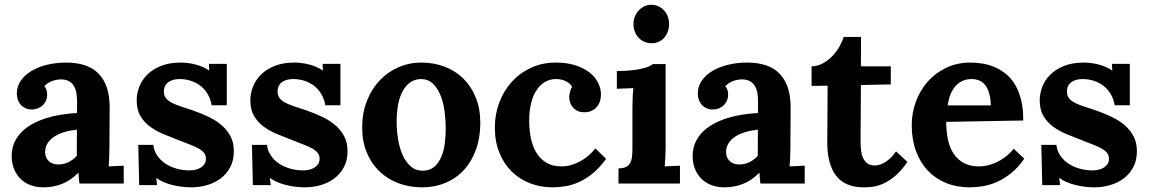

<svg xmlns="http://www.w3.org/2000/svg" viewBox="-20 -783 4901 819"><path d="M308.1 -230Q279.8 -227.1 254.9 -219.7Q230 -212.4 211.7 -200.4Q193.4 -188.5 182.9 -171.9Q172.4 -155.3 172.4 -133.8Q172.9 -119.6 177.7 -109.9Q182.6 -100.1 190.2 -93.8Q197.8 -87.4 207.8 -84.5Q217.8 -81.5 228.5 -81.5Q252 -81.5 272 -91.3Q292 -101.1 307.6 -118.2ZM51.8 -384.3Q51.8 -413.6 68.1 -438Q84.5 -462.4 113 -479.7Q141.6 -497.1 180.2 -506.6Q218.8 -516.1 262.7 -516.1Q306.6 -516.1 341.1 -504.9Q375.5 -493.7 399.2 -470.2Q422.9 -446.8 435.3 -410.6Q447.8 -374.5 447.8 -324.7Q447.8 -299.3 447.5 -280Q447.3 -260.7 447.3 -242.9Q447.3 -225.1 447 -205.6Q446.8 -186 446.8 -160.6Q446.8 -153.3 446.5 -143.1Q446.3 -132.8 446 -121.1Q445.8 -109.4 445.1 -96.9Q444.3 -84.5 443.4 -73.2L507.8 -76.2V0H318.8Q316.9 -14.2 316.2 -23.7Q315.4 -33.2 314.9 -45.9H314Q279.8 -11.7 242.7 2.2Q205.6 16.1 166 16.1Q133.8 16.1 108.4 6.1Q83 -3.9 65.7 -22Q48.3 -40 39.1 -64.2Q29.8 -88.4 29.8 -117.2Q29.8 -148.9 41 -174.3Q52.2 -199.7 72 -219.7Q91.8 -239.7 118.7 -254.4Q145.5 -269 176.5 -278.8Q207.5 -288.6 241.2 -293.9Q274.9 -299.3 308.6 -300.8V-353Q308.6 -373 305.2 -389.9Q301.8 -406.7 293.5 -418.9Q285.2 -431.2 271.5 -438Q257.8 -444.8 237.3 -444.3Q216.8 -443.4 199.2 -436Q181.6 -428.7 168.9 -415.5Q176.8 -407.2 179 -396.5Q181.2 -385.7 181.2 -378.4Q181.2 -367.7 177.2 -356.7Q173.3 -345.7 165 -336.7Q156.7 -327.6 144 -321.8Q131.3 -315.9 113.8 -315.9Q99.1 -316.4 87.4 -322Q75.7 -327.6 67.9 -336.7Q60.1 -345.7 55.9 -357.9Q51.8 -370.1 51.8 -384.3Z M634.3 -165Q636.2 -142.1 648.9 -122.1Q661.6 -102.1 682.1 -87.4Q702.6 -72.8 730.2 -64.5Q757.8 -56.2 789.6 -56.2Q801.8 -56.2 814.2 -59.1Q826.7 -62 836.4 -68.1Q846.2 -74.2 852.3 -83.5Q858.4 -92.8 858.4 -106Q858.4 -120.1 850.8 -130.1Q843.3 -140.1 828.6 -148.7Q814 -157.2 792.2 -165.5Q770.5 -173.8 742.2 -185.1Q710.9 -197.3 679.2 -210.2Q647.5 -223.1 621.6 -241.7Q595.7 -260.3 579.3 -287.4Q563 -314.5 563 -355Q563 -383.8 574 -412.6Q585 -441.4 607.9 -464.4Q630.9 -487.3 666.5 -501.7Q702.1 -516.1 751.5 -516.1Q765.1 -516.1 781 -514.2Q796.9 -512.2 813 -508.1Q829.1 -503.9 844.2 -497.6Q859.4 -491.2 871.6 -482.4H872.6L871.1 -510.7H947.3V-334H882.8Q878.4 -359.9 866.5 -380.6Q854.5 -401.4 836.4 -415.8Q818.4 -430.2 795.2 -438Q772 -445.8 745.1 -445.8Q732.4 -445.8 720.5 -442.9Q708.5 -439.9 699.2 -433.6Q689.9 -427.2 684.6 -417.2Q679.2 -407.2 679.2 -392.6Q679.2 -375 688.5 -363.5Q697.8 -352.1 714.4 -343.8Q731 -335.4 753.2 -328.4Q775.4 -321.3 801.3 -312.5Q839.4 -299.3 871.6 -283.7Q903.8 -268.1 927.2 -247.3Q950.7 -226.6 964.1 -200Q977.5 -173.3 977.5 -138.2Q977.5 -99.1 962.2 -70.1Q946.8 -41 921.4 -22Q896 -2.9 863.3 6.6Q830.6 16.1 795.4 16.1Q773.9 16.1 752.4 13.2Q731 10.3 711.4 5.1Q691.9 0 675.5 -7.3Q659.2 -14.6 647.5 -23.4H646.5L649.9 6.8H573.7L569.8 -165Z M1119.1 -165Q1121.1 -142.1 1133.8 -122.1Q1146.5 -102.1 1167 -87.4Q1187.5 -72.8 1215.1 -64.5Q1242.7 -56.2 1274.4 -56.2Q1286.6 -56.2 1299.1 -59.1Q1311.5 -62 1321.3 -68.1Q1331.1 -74.2 1337.2 -83.5Q1343.3 -92.8 1343.3 -106Q1343.3 -120.1 1335.7 -130.1Q1328.1 -140.1 1313.5 -148.7Q1298.8 -157.2 1277.1 -165.5Q1255.4 -173.8 1227.1 -185.1Q1195.8 -197.3 1164.1 -210.2Q1132.3 -223.1 1106.4 -241.7Q1080.6 -260.3 1064.2 -287.4Q1047.9 -314.5 1047.9 -355Q1047.9 -383.8 1058.8 -412.6Q1069.8 -441.4 1092.8 -464.4Q1115.7 -487.3 1151.4 -501.7Q1187 -516.1 1236.3 -516.1Q1250 -516.1 1265.9 -514.2Q1281.7 -512.2 1297.9 -508.1Q1314 -503.9 1329.1 -497.6Q1344.2 -491.2 1356.4 -482.4H1357.4L1356 -510.7H1432.1V-334H1367.7Q1363.3 -359.9 1351.3 -380.6Q1339.4 -401.4 1321.3 -415.8Q1303.2 -430.2 1280 -438Q1256.8 -445.8 1230 -445.8Q1217.3 -445.8 1205.3 -442.9Q1193.4 -439.9 1184.1 -433.6Q1174.8 -427.2 1169.4 -417.2Q1164.1 -407.2 1164.1 -392.6Q1164.1 -375 1173.3 -363.5Q1182.6 -352.1 1199.2 -343.8Q1215.8 -335.4 1238 -328.4Q1260.3 -321.3 1286.1 -312.5Q1324.2 -299.3 1356.4 -283.7Q1388.7 -268.1 1412.1 -247.3Q1435.5 -226.6 1449 -200Q1462.4 -173.3 1462.4 -138.2Q1462.4 -99.1 1447 -70.1Q1431.6 -41 1406.2 -22Q1380.9 -2.9 1348.1 6.6Q1315.4 16.1 1280.3 16.1Q1258.8 16.1 1237.3 13.2Q1215.8 10.3 1196.3 5.1Q1176.8 0 1160.4 -7.3Q1144 -14.6 1132.3 -23.4H1131.3L1134.8 6.8H1058.6L1054.7 -165Z M1774.9 -445.8Q1745.6 -444.8 1726.1 -429Q1706.5 -413.1 1694.3 -387.7Q1682.1 -362.3 1677 -330.3Q1671.9 -298.3 1671.9 -265.6Q1671.9 -227.1 1678 -189.2Q1684.1 -151.4 1697.5 -121.6Q1710.9 -91.8 1732.2 -73.2Q1753.4 -54.7 1783.7 -54.7Q1813.5 -55.2 1832.3 -71.3Q1851.1 -87.4 1862.1 -113Q1873 -138.7 1877.2 -170.4Q1881.3 -202.1 1881.3 -234.4Q1881.3 -271.5 1876.2 -309.3Q1871.1 -347.2 1858.6 -377.4Q1846.2 -407.7 1825.9 -426.8Q1805.7 -445.8 1774.9 -445.8ZM1776.9 -516.1Q1830.6 -516.1 1876.7 -498.5Q1922.9 -481 1956.5 -447.8Q1990.2 -414.6 2009.5 -366.9Q2028.8 -319.3 2028.8 -259.3Q2028.8 -196.3 2010.5 -145.3Q1992.2 -94.2 1959.2 -58.3Q1926.3 -22.5 1880.4 -3.2Q1834.5 16.1 1779.8 16.1Q1725.6 16.1 1679 -1.7Q1632.3 -19.5 1598.1 -52.5Q1564 -85.4 1544.4 -132.6Q1524.9 -179.7 1524.9 -238.8Q1524.9 -300.8 1544.9 -352.1Q1564.9 -403.3 1599.4 -439.7Q1633.8 -476.1 1679.7 -496.1Q1725.6 -516.1 1776.9 -516.1Z M2408.2 -369.1Q2408.2 -377.9 2411.1 -390.4Q2414.1 -402.8 2420.4 -412.6Q2415 -422.4 2406.5 -428.7Q2397.9 -435.1 2388.4 -439Q2378.9 -442.9 2369.4 -444.3Q2359.9 -445.8 2352.5 -445.8Q2327.1 -445.8 2306.2 -434.3Q2285.2 -422.9 2269.8 -400.1Q2254.4 -377.4 2245.8 -344.2Q2237.3 -311 2237.3 -267.6Q2237.3 -229.5 2244.4 -194.3Q2251.5 -159.2 2267.6 -132.3Q2283.7 -105.5 2310.1 -89.4Q2336.4 -73.2 2375 -73.2Q2395 -73.2 2415.3 -78.9Q2435.5 -84.5 2454.1 -94.5Q2472.7 -104.5 2489.5 -118.7Q2506.3 -132.8 2519.5 -149.9L2565.4 -105.5Q2538.1 -67.9 2509.3 -44.2Q2480.5 -20.5 2451.2 -7.1Q2421.9 6.3 2393.1 11.2Q2364.3 16.1 2336.9 16.1Q2286.1 16.1 2241.5 -1Q2196.8 -18.1 2163.3 -50.8Q2129.9 -83.5 2110.4 -130.9Q2090.8 -178.2 2090.8 -239.3Q2090.8 -295.4 2109.9 -345.9Q2128.9 -396.5 2163.1 -434.1Q2197.3 -471.7 2245.1 -493.9Q2293 -516.1 2351.1 -516.1Q2398.4 -516.1 2434.6 -504.4Q2470.7 -492.7 2494.9 -473.6Q2519 -454.6 2531.2 -429.9Q2543.5 -405.3 2543.5 -378.9Q2543.5 -363.8 2538.8 -350.1Q2534.2 -336.4 2525.1 -326.2Q2516.1 -315.9 2502.9 -310.1Q2489.7 -304.2 2473.1 -304.2Q2454.6 -304.2 2442.4 -310.5Q2430.2 -316.9 2422.4 -326.4Q2414.6 -335.9 2411.4 -347.4Q2408.2 -358.9 2408.2 -369.1Z M2819.3 -160.6Q2819.3 -153.3 2819.1 -143.1Q2818.8 -132.8 2818.4 -121.1Q2817.9 -109.4 2817.1 -96.9Q2816.4 -84.5 2815.4 -73.2L2880.4 -76.2V0H2618.2V-64.9Q2639.2 -64.9 2651.1 -71.3Q2663.1 -77.6 2668.9 -89.4Q2674.8 -101.1 2676.3 -117.4Q2677.7 -133.8 2677.7 -153.8V-319.8Q2677.7 -337.9 2678.5 -361.3Q2679.2 -384.8 2681.6 -407.2L2611.3 -404.3V-480Q2646 -480 2672.6 -482.9Q2699.2 -485.8 2718 -490.2Q2736.8 -494.6 2748.3 -499.8Q2759.8 -504.9 2765.1 -509.8H2819.3ZM2834 -680.2Q2834 -663.1 2828.6 -648.4Q2823.2 -633.8 2813.7 -622.6Q2804.2 -611.3 2790.3 -605Q2776.4 -598.6 2759.8 -598.6Q2742.7 -598.6 2728.3 -605Q2713.9 -611.3 2703.6 -622.6Q2693.4 -633.8 2687.7 -648.4Q2682.1 -663.1 2682.1 -680.2Q2682.1 -697.3 2688.2 -712.4Q2694.3 -727.5 2704.8 -738.8Q2715.3 -750 2729 -756.3Q2742.7 -762.7 2758.3 -762.7Q2774.4 -762.7 2788.3 -756.3Q2802.2 -750 2812.5 -738.8Q2822.8 -727.5 2828.4 -712.4Q2834 -697.3 2834 -680.2Z M3212.9 -230Q3184.6 -227.1 3159.7 -219.7Q3134.8 -212.4 3116.5 -200.4Q3098.1 -188.5 3087.6 -171.9Q3077.1 -155.3 3077.1 -133.8Q3077.6 -119.6 3082.5 -109.9Q3087.4 -100.1 3095 -93.8Q3102.5 -87.4 3112.5 -84.5Q3122.6 -81.5 3133.3 -81.5Q3156.7 -81.5 3176.8 -91.3Q3196.8 -101.1 3212.4 -118.2ZM2956.5 -384.3Q2956.5 -413.6 2972.9 -438Q2989.3 -462.4 3017.8 -479.7Q3046.4 -497.1 3085 -506.6Q3123.5 -516.1 3167.5 -516.1Q3211.4 -516.1 3245.8 -504.9Q3280.3 -493.7 3304 -470.2Q3327.6 -446.8 3340.1 -410.6Q3352.5 -374.5 3352.5 -324.7Q3352.5 -299.3 3352.3 -280Q3352.1 -260.7 3352.1 -242.9Q3352.1 -225.1 3351.8 -205.6Q3351.6 -186 3351.6 -160.6Q3351.6 -153.3 3351.3 -143.1Q3351.1 -132.8 3350.8 -121.1Q3350.6 -109.4 3349.9 -96.9Q3349.1 -84.5 3348.1 -73.2L3412.6 -76.2V0H3223.6Q3221.7 -14.2 3220.9 -23.7Q3220.2 -33.2 3219.7 -45.9H3218.8Q3184.6 -11.7 3147.5 2.2Q3110.4 16.1 3070.8 16.1Q3038.6 16.1 3013.2 6.1Q2987.8 -3.9 2970.5 -22Q2953.1 -40 2943.8 -64.2Q2934.6 -88.4 2934.6 -117.2Q2934.6 -148.9 2945.8 -174.3Q2957 -199.7 2976.8 -219.7Q2996.6 -239.7 3023.4 -254.4Q3050.3 -269 3081.3 -278.8Q3112.3 -288.6 3146 -293.9Q3179.7 -299.3 3213.4 -300.8V-353Q3213.4 -373 3210 -389.9Q3206.5 -406.7 3198.2 -418.9Q3189.9 -431.2 3176.3 -438Q3162.6 -444.8 3142.1 -444.3Q3121.6 -443.4 3104 -436Q3086.4 -428.7 3073.7 -415.5Q3081.5 -407.2 3083.7 -396.5Q3085.9 -385.7 3085.9 -378.4Q3085.9 -367.7 3082 -356.7Q3078.1 -345.7 3069.8 -336.7Q3061.5 -327.6 3048.8 -321.8Q3036.1 -315.9 3018.6 -315.9Q3003.9 -316.4 2992.2 -322Q2980.5 -327.6 2972.7 -336.7Q2964.8 -345.7 2960.7 -357.9Q2956.5 -370.1 2956.5 -384.3Z M3441.9 -500Q3467.8 -500.5 3490.2 -512.9Q3512.7 -525.4 3530.5 -543.9Q3548.3 -562.5 3560.8 -584.5Q3573.2 -606.4 3579.1 -625.5H3652.8L3652.3 -500H3779.8V-422.9L3652.3 -420.4Q3651.9 -349.6 3651.6 -303Q3651.4 -256.3 3651.1 -228.3Q3650.9 -200.2 3650.9 -188.2Q3650.9 -176.3 3650.9 -174.3Q3650.9 -156.7 3653.1 -139.4Q3655.3 -122.1 3661.9 -108.2Q3668.5 -94.2 3680.4 -85.7Q3692.4 -77.1 3711.4 -77.1Q3717.8 -77.1 3727.3 -79.1Q3736.8 -81.1 3748.8 -87.2Q3760.7 -93.3 3774.4 -105.2Q3788.1 -117.2 3802.2 -137.2L3850.6 -92.3Q3823.2 -52.2 3795.9 -30.3Q3768.6 -8.3 3743.7 2Q3718.8 12.2 3698.2 14.2Q3677.7 16.1 3664.1 16.1Q3647.5 16.1 3629.6 13.4Q3611.8 10.7 3594.5 3.4Q3577.1 -3.9 3561.8 -17.3Q3546.4 -30.8 3534.4 -52.2Q3522.5 -73.7 3515.6 -104.2Q3508.8 -134.8 3508.8 -176.3L3510.3 -417.5L3441.9 -416.5Z M4124 -445.8Q4102.1 -445.8 4084.7 -437.5Q4067.4 -429.2 4054.7 -414.6Q4042 -399.9 4033.9 -379.2Q4025.9 -358.4 4022.5 -333.5H4206.5Q4205.6 -364.3 4199.2 -385.7Q4192.9 -407.2 4181.9 -420.7Q4170.9 -434.1 4156.2 -439.9Q4141.6 -445.8 4124 -445.8ZM4344.7 -269 4016.1 -263.2Q4016.1 -222.2 4023.7 -187.3Q4031.2 -152.3 4047.9 -127.2Q4064.5 -102.1 4091.3 -87.6Q4118.2 -73.2 4157.2 -73.2Q4172.4 -73.2 4190.9 -77.1Q4209.5 -81.1 4228.8 -89.8Q4248 -98.6 4267.6 -113Q4287.1 -127.4 4304.2 -148.4L4349.1 -106Q4322.3 -67.4 4292 -43.5Q4261.7 -19.5 4231.2 -6.3Q4200.7 6.8 4171.1 11.5Q4141.6 16.1 4116.2 16.1Q4061 16.1 4015.6 -2.4Q3970.2 -21 3937.5 -55.7Q3904.8 -90.3 3887 -139.2Q3869.1 -188 3869.1 -249Q3869.1 -301.8 3887 -349.9Q3904.8 -397.9 3937.5 -435.1Q3970.2 -472.2 4016.4 -494.1Q4062.5 -516.1 4119.1 -516.1Q4147 -516.1 4174.6 -511.2Q4202.1 -506.3 4227.3 -494.9Q4252.4 -483.4 4274.2 -464.8Q4295.9 -446.3 4311.5 -418.9Q4327.1 -391.6 4336.2 -354.5Q4345.2 -317.4 4344.7 -269Z M4486.3 -165Q4488.3 -142.1 4501 -122.1Q4513.7 -102.1 4534.2 -87.4Q4554.7 -72.8 4582.3 -64.5Q4609.9 -56.2 4641.6 -56.2Q4653.8 -56.2 4666.3 -59.1Q4678.7 -62 4688.5 -68.1Q4698.2 -74.2 4704.3 -83.5Q4710.4 -92.8 4710.4 -106Q4710.4 -120.1 4702.9 -130.1Q4695.3 -140.1 4680.7 -148.7Q4666 -157.2 4644.3 -165.5Q4622.6 -173.8 4594.2 -185.1Q4563 -197.3 4531.2 -210.2Q4499.5 -223.1 4473.6 -241.7Q4447.8 -260.3 4431.4 -287.4Q4415 -314.5 4415 -355Q4415 -383.8 4426 -412.6Q4437 -441.4 4460 -464.4Q4482.9 -487.3 4518.6 -501.7Q4554.2 -516.1 4603.5 -516.1Q4617.2 -516.1 4633.1 -514.2Q4648.9 -512.2 4665 -508.1Q4681.2 -503.9 4696.3 -497.6Q4711.4 -491.2 4723.6 -482.4H4724.6L4723.1 -510.7H4799.3V-334H4734.9Q4730.5 -359.9 4718.5 -380.6Q4706.5 -401.4 4688.5 -415.8Q4670.4 -430.2 4647.2 -438Q4624 -445.8 4597.2 -445.8Q4584.5 -445.8 4572.5 -442.9Q4560.5 -439.9 4551.3 -433.6Q4542 -427.2 4536.6 -417.2Q4531.2 -407.2 4531.2 -392.6Q4531.2 -375 4540.5 -363.5Q4549.8 -352.1 4566.4 -343.8Q4583 -335.4 4605.2 -328.4Q4627.4 -321.3 4653.3 -312.5Q4691.4 -299.3 4723.6 -283.7Q4755.9 -268.1 4779.3 -247.3Q4802.7 -226.6 4816.2 -200Q4829.6 -173.3 4829.6 -138.2Q4829.6 -99.1 4814.2 -70.1Q4798.8 -41 4773.4 -22Q4748 -2.9 4715.3 6.6Q4682.6 16.1 4647.5 16.1Q4626 16.1 4604.5 13.2Q4583 10.3 4563.5 5.1Q4543.9 0 4527.6 -7.3Q4511.2 -14.6 4499.5 -23.4H4498.5L4502 6.8H4425.8L4421.9 -165Z"/></svg>

Font: DimaFred
Style: Bold
Weight: 800
Designer: R.Balvardi
Foundry: R.Balvardi (r.balvardi@gmail.com)
Version: Version 1.00;August 2, 2018;FontCreator 11.5.0.2427 64-bit